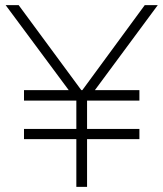

<svg xmlns="http://www.w3.org/2000/svg" viewBox="-20 -732 640 752"><path d="M279 0V-362L290 -324L2 -712H53L308 -366H293L547 -712H598L311 -324L321 -362V0ZM74 -187V-227H526V-187ZM74 -338V-379H526V-338Z"/></svg>

Font: Muli ExtraLight
Style: Regular
Weight: 250
Designer: Vernon Adams
Foundry: Vernon Adams
Version: Version 2.100; ttfautohint (v1.8.1.43-b0c9)